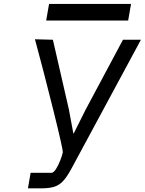

<svg xmlns="http://www.w3.org/2000/svg" viewBox="-20 -784 754 1000"><path d="M139.5 116H248Q259 116 271.5 96.5Q284 77 294 51Q304 25 307 10Q309 -4 258.5 -207.2Q208 -410.5 162 -579.5L255.5 -577L339 -213L362 -89H364L425.5 -212L620.5 -577H714L352.5 93.5Q328.5 138 307.8 159.8Q287 181.5 261 189.2Q235 197 192 197H125.5ZM235.5 -763.5H662.5L647.5 -677H220.5Z"/></svg>

Font: JuliaMono
Style: Italic
Weight: 400
Italic angle: -9°
Monospace: yes
Designer: cormullion
Foundry: corm
Version: Version 0.057; ttfautohint (v1.8.4)